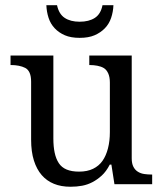

<svg xmlns="http://www.w3.org/2000/svg" viewBox="-20 -708 626 738"><path d="M486.3 -99.6Q486.3 -79.6 492.7 -67.1Q499 -54.7 510 -47.9Q521 -41 534.7 -39.1Q548.3 -37.1 563.5 -37.1H564.9V0H419.9L408.2 -75.2H401.9Q388.2 -48.8 371.1 -33.2Q354 -17.6 335.2 -7.8Q316.4 2 295.7 5.9Q274.9 9.8 251 9.8Q214.8 9.8 187.3 -1.5Q159.7 -12.7 140.4 -34.9Q121.1 -57.1 110.4 -90.8Q99.6 -124.5 99.6 -171.4V-394Q99.6 -415 93.8 -428.2Q87.9 -441.4 76.9 -447Q65.9 -452.6 52 -455.3Q38.1 -458 22.5 -458H20.5V-494.6H185.1V-175.8Q185.1 -144.5 190.2 -120.8Q195.3 -97.2 206.1 -80.8Q216.8 -64.5 236.1 -56.4Q255.4 -48.3 284.2 -48.3Q315.4 -48.3 337.9 -59.3Q360.4 -70.3 374 -89.8Q387.7 -109.4 395 -137.7Q402.3 -166 402.3 -200.2V-390.6Q402.3 -411.6 396 -425.8Q389.6 -439.9 379.2 -446.3Q368.7 -452.6 354.2 -455.3Q339.8 -458 325.2 -458H323.2V-494.6H486.3ZM286.1 -562.5Q252.4 -562.5 229.2 -572.5Q206.1 -582.5 190.2 -599.4Q174.3 -616.2 166.7 -639.4Q159.2 -662.6 158.2 -688H199.2Q206.5 -653.8 228.8 -639.2Q251 -624.5 286.1 -624.5Q321.8 -624.5 344.5 -639.2Q367.2 -653.8 374 -688H416Q415 -662.6 407.2 -639.4Q399.4 -616.2 383.1 -599.4Q366.7 -582.5 343.5 -572.5Q320.3 -562.5 286.1 -562.5Z"/></svg>

Font: MUA Office
Style: Regular
Weight: 400
Designer: Khon Soe Zaw Thu
Foundry: Myanmar Unicode
Version: Version 2.10 June 24, 2017